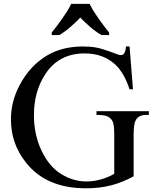

<svg xmlns="http://www.w3.org/2000/svg" viewBox="-20 -974 818 1010"><path d="M661.5 -729.5 679.5 -504.5H661.5Q633.5 -588.5 589.5 -631.5Q525.5 -693 425.5 -693Q290 -693 219 -585Q158.5 -493.5 158.5 -368.5Q158.5 -266 198.2 -182Q238 -98 301.5 -58.8Q365 -19.5 433.5 -19.5Q472 -19.5 509.2 -29.8Q546.5 -40 581 -59.5V-265Q581 -319 572.2 -335.8Q563.5 -352.5 547 -361Q530.5 -369.5 487.5 -369.5V-389H763V-369.5H749.5Q709 -369.5 694 -341.5Q683 -322 683 -265V-46.5Q623 -14 563.8 1.2Q504.5 16.5 432 16.5Q225 16.5 118.5 -116.5Q37.5 -216 37.5 -346Q37.5 -440 83 -525.5Q136.5 -628.5 230.5 -684Q309.5 -729.5 416.5 -729.5Q454.5 -729.5 486.5 -723.8Q518.5 -718 576.5 -696Q605.5 -684 616.5 -684Q626 -684 633.2 -693.2Q640.5 -702.5 642.5 -729.5ZM252 -803Q264 -817.5 278.5 -836.5Q293 -855.5 307.2 -875.8Q321.5 -896 334 -916.2Q346.5 -936.5 354.5 -953.5H451.5Q459.5 -936.5 472 -916.2Q484.5 -896 498.8 -875.8Q513 -855.5 527.5 -836.5Q542 -817.5 554 -803V-789.5H514Q484.5 -806.5 455 -831.8Q425.5 -857 402.5 -881.5Q379 -857 350 -831.8Q321 -806.5 292 -789.5H252Z"/></svg>

Font: MM Phetkon
Style: Regular
Weight: 400
Designer: Khon Soe Zaw Thu
Version: Version 1.00 July 15, 2016, initial release